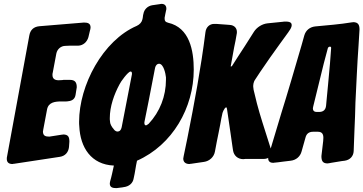

<svg xmlns="http://www.w3.org/2000/svg" viewBox="-20 -849 1870 988"><path d="M288 -42C315 -46 332 -65 335 -92L337 -120C337 -143 332 -157 305 -157L300 -156H298L234 -146C214 -146 201 -150 201 -173L202 -177V-179L222 -285C229 -324 265 -327 297 -327H320C323 -327 327 -327 330 -328C353 -330 366 -341 369 -362L375 -400C375 -424 367 -438 340 -438H312C308 -438 304 -438 301 -437L282 -436C263 -436 250 -443 250 -463C250 -468 250 -471 251 -473L270 -574C275 -597 294 -613 317 -613L340 -614H383C408 -615 428 -633 435 -658C438 -670 440 -681 443 -692L444 -695C445 -700 446 -704 446 -708C446 -729 431 -733 412 -733L182 -714C153 -711 136 -695 131 -667L16 -42C15 -39 15 -36 15 -31C15 -14 25 -5 44 -5L49 -6H51Z M845 -732C830 -736 827 -742 827 -757C830 -772 832 -785 835 -797C836 -800 836 -802 836 -805C836 -820 827 -829 812 -829C809 -829 807 -829 804 -828L763 -822C740 -818 722 -801 718 -778C715 -769 716 -761 713 -750C710 -735 699 -723 684 -716C509 -641 387 -410 387 -222C387 -215 387 -207 388 -199C393 -90 449 -2 566 3C559 34 554 60 547 83C546 88 545 92 545 96C545 117 563 119 580 119L603 116C607 116 611 115 616 114C643 111 664 95 668 68C675 39 678 9 685 -22C868 -103 977 -295 977 -491C977 -588 956 -707 845 -732ZM745 -212C738 -207 734 -204 731 -204C726 -204 723 -208 723 -216C723 -219 723 -222 724 -225C732 -260 754 -377 778 -500C781 -513 789 -521 798 -521C822 -521 832 -470 834 -451V-439C834 -354 803 -274 745 -212ZM606 -194C603 -179 595 -172 584 -172C579 -172 570 -177 567 -182C553 -198 546 -212 546 -225C545 -230 545 -236 545 -241C545 -301 567 -363 595 -415C600 -427 639 -481 652 -481C657 -481 659 -477 659 -470C659 -468 659 -465 658 -462C641 -374 623 -282 606 -194Z M1030 -16C1058 -20 1081 -41 1086 -69L1096 -122C1101 -149 1108 -178 1113 -207C1117 -230 1121 -251 1125 -268C1127 -275 1131 -283 1137 -292C1140 -295 1143 -297 1144 -297C1145 -297 1147 -294 1148 -289L1166 -166C1169 -142 1173 -119 1176 -96L1179 -76C1183 -48 1204 -30 1232 -30L1241 -31H1335C1368 -31 1376 -50 1376 -66C1376 -72 1375 -78 1373 -85L1360 -126C1340 -190 1319 -252 1302 -317L1285 -387C1284 -394 1283 -399 1283 -403C1283 -411 1283 -426 1294 -441L1319 -479C1351 -527 1389 -580 1420 -623C1435 -644 1450 -664 1465 -685L1466 -687C1476 -700 1481 -711 1481 -719C1481 -726 1480 -738 1451 -738C1444 -738 1439 -738 1436 -737L1357 -729C1329 -726 1302 -709 1287 -686L1240 -612C1215 -573 1192 -539 1173 -508L1167 -507L1185 -606C1186 -613 1189 -623 1192 -640L1198 -674C1199 -677 1199 -680 1199 -685C1199 -702 1188 -720 1160 -721L1147 -722C1130 -723 1112 -725 1093 -726H1082C1059 -726 1040 -710 1037 -682C1014 -499 980 -318 944 -137L925 -45C924 -38 923 -34 923 -33C923 -14 936 -5 955 -5L960 -6H962Z M1683 -11C1703 -14 1721 -17 1738 -20L1754 -22C1781 -26 1799 -45 1800 -72L1804 -179C1805 -204 1806 -228 1807 -251L1809 -321C1814 -418 1818 -519 1825 -615L1830 -697C1830 -720 1824 -735 1797 -735L1792 -734H1790C1759 -729 1728 -725 1697 -722L1602 -713C1575 -710 1554 -694 1546 -667L1532 -617C1500 -507 1457 -360 1428 -268L1362 -48C1359 -43 1360 -38 1360 -34C1360 -18 1371 -11 1386 -11L1391 -12H1393L1412 -14C1429 -17 1448 -18 1468 -21L1476 -22C1503 -25 1525 -43 1532 -70L1552 -141C1557 -161 1570 -171 1591 -171H1616C1637 -171 1644 -159 1644 -140L1643 -123L1634 -46C1634 -23 1639 -8 1666 -8L1671 -9H1673ZM1678 -522C1674 -483 1671 -447 1668 -412C1665 -383 1663 -355 1660 -328L1658 -306C1656 -285 1645 -274 1625 -273H1610C1595 -273 1590 -281 1590 -292C1590 -293 1591 -297 1592 -302L1646 -522L1667 -601C1668 -605 1672 -608 1677 -609C1682 -609 1684 -607 1684 -602Z"/></svg>

Font: Bangerz
Style: Bold
Weight: 700
Designer: vernon adams
Foundry: Vernon Adams
Version: Version 2.10;December 28, 2023;FontCreator 13.0.0.2683 64-bi